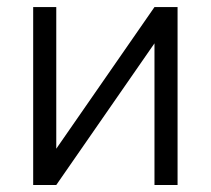

<svg xmlns="http://www.w3.org/2000/svg" viewBox="-20 -528 602 548"><path d="M420.9 -507.8H486.8V0H420.9V-404.3L140.6 0H74.7V-507.8H140.6V-103.5Z"/></svg>

Font: Giphurs Light
Style: Regular
Weight: 300
Version: Version 0.920; ttfautohint (v1.8.4.7-5d5b)